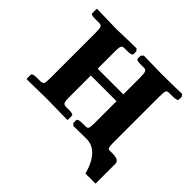

<svg xmlns="http://www.w3.org/2000/svg" viewBox="-139 -581 839 839"><g transform="rotate(45 280.5 -161.5)"><path d="M478 -77.1Q478 -51.3 480 -43.2Q481.9 -35.2 491.2 -35.2H507.8Q549.8 -35.2 549.8 -12.2V110.8H487.8Q457 0 382.8 0L303.2 1L293.9 -7.8V-25.9Q293.9 -34.7 320.8 -35.2H341.8Q354 -35.2 356.9 -42.5Q359.9 -49.8 359.9 -77.1V-209H201.2V-78.1Q201.2 -51.3 204.6 -43.7Q208 -36.1 219.2 -35.2H240.2Q267.1 -35.2 267.1 -25.9V-4.9L266.1 1L137.2 -1Q120.1 -1 75 0Q29.8 1 14.2 1L13.2 -4.9V-25.9Q13.2 -34.7 40 -35.2H64.9Q78.1 -36.1 81.1 -43.5Q84 -50.8 84 -78.1V-355Q84 -380.9 80.6 -388.9Q77.1 -397 64.9 -397H40Q13.2 -397 13.2 -405.8V-428.2L14.2 -434.1L138.2 -431.2Q156.2 -432.1 199.2 -433.1Q242.2 -434.1 258.8 -434.1L267.1 -423.8V-407.2Q267.1 -397.5 240.2 -397H219.2Q208 -397 204.6 -389.4Q201.2 -381.8 201.2 -355V-251H359.9V-354Q359.9 -379.9 356.4 -388.4Q353 -397 341.8 -397H320.8Q293.9 -397 293.9 -405.8V-423.8L303.2 -434.1L414.1 -432.1Q463.9 -432.1 540 -434.1L547.9 -423.8V-407.2Q547.9 -397.5 521 -397H496.1Q483.9 -397 481 -389.4Q478 -381.8 478 -354Z"/></g></svg>

Font: Linux Libertine
Style: Semibold
Weight: 600
Designer: Philipp H. Poll
Foundry: Philipp H. Poll
Version: Version 5.1.2 ; ttfautohint (v0.9)